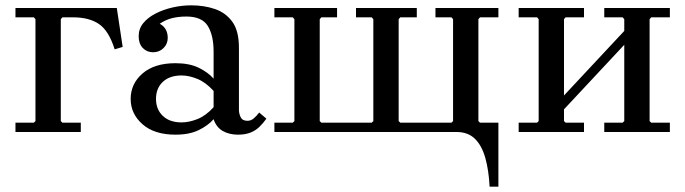

<svg xmlns="http://www.w3.org/2000/svg" viewBox="-20 -495 2569 720"><path d="M418 -465 440 -319 410 -310Q388 -380 351 -405Q314 -430 254 -430H214L208 -423V-41L214 -35H283V0H38V-35H107L113 -41V-423L107 -430H38V-465Z M873 10Q839 10 815 -4Q791 -18 781 -48V-301Q781 -363 759 -398Q737 -433 679 -433Q650 -433 625.5 -427Q601 -421 579 -406Q595 -397 602 -383.5Q609 -370 609 -353Q609 -330 593 -314.5Q577 -299 554 -299Q531 -299 515.5 -315Q500 -331 500 -359Q500 -387 517 -408Q534 -429 563 -444Q592 -459 627 -467Q662 -475 697 -475Q746 -475 786.5 -461Q827 -447 851.5 -413Q876 -379 876 -316V-83Q876 -69 882.5 -55.5Q889 -42 908 -42Q921 -42 931.5 -51Q942 -60 952 -73L979 -50Q967 -33 952.5 -19Q938 -5 918.5 2.5Q899 10 873 10ZM638 10Q559 10 514.5 -29Q470 -68 470 -124Q470 -181 514.5 -219.5Q559 -258 638 -258Q690 -258 725 -241Q760 -224 781 -200V-154Q752 -186 720.5 -199Q689 -212 661 -212Q616 -212 590.5 -188Q565 -164 565 -124Q565 -85 590.5 -60.5Q616 -36 661 -36Q689 -36 720.5 -48.5Q752 -61 781 -93V-48Q760 -24 725 -7Q690 10 638 10Z M1692 -35H1849V205H1816Q1813 144 1800 97.5Q1787 51 1761 25.5Q1735 0 1692 0ZM1780 -430 1774 -423V-41L1780 -35H1849V0H1009V-35H1078L1084 -41V-423L1078 -430H1009V-465H1244V-430H1185L1179 -423V-41L1185 -35H1374L1380 -41V-423L1374 -430H1315V-465H1543V-430H1481L1475 -423V-41L1481 -35H1673L1679 -41V-423L1673 -430H1613V-465H1849V-430Z M2095 -41 2101 -35H2170V0H1925V-35H1994L2000 -41V-423L1994 -430H1925V-465H2170V-430H2101L2095 -423ZM2416 -41 2422 -35H2492V0H2246V-35H2315L2321 -41V-423L2315 -430H2246V-465H2492V-430H2422L2416 -423ZM2321 -327 2095 -85V-137L2321 -379Z"/></svg>

Font: Brygada 1918 Medium
Style: Regular
Weight: 500
Designer: Mateusz Machalski | Borys Kosmynka | Przemek Hoffer
Foundry: NIEPODLEGLA 2018
Version: Version 3.006